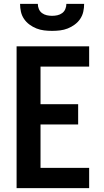

<svg xmlns="http://www.w3.org/2000/svg" viewBox="-20 -975 540 995"><path d="M66 0V-735H442V-630H190V-435H385V-330H190V-105H442V0ZM250 -815Q229 -815 208.5 -817.5Q188 -820 169 -827.5Q150 -835 133 -847.5Q116 -860 104.5 -877Q93 -894 88.5 -914Q84 -934 84 -955H176Q176 -941 181.5 -928Q187 -915 198 -907Q209 -899 222.5 -896Q236 -893 250 -893Q264 -893 277.5 -896Q291 -899 302 -907Q313 -915 318.5 -928Q324 -941 324 -955H416Q416 -934 411.5 -914Q407 -894 395.5 -877Q384 -860 367 -847.5Q350 -835 331 -827.5Q312 -820 291.5 -817.5Q271 -815 250 -815Z"/></svg>

Font: Iosevka SS04 Extrabold
Style: Regular
Weight: 800
Monospace: yes
Designer: Belleve Invis
Foundry: Belleve Invis
Version: Version 19.0.0; ttfautohint (v1.8.4)